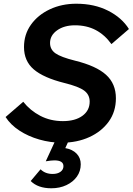

<svg xmlns="http://www.w3.org/2000/svg" viewBox="-20 -751 713 1032"><path d="M10 -122 105 -204Q142 -157 196.5 -128.5Q251 -100 318 -100Q384 -100 423 -128.5Q462 -157 462 -205Q462 -242 432.5 -264Q403 -286 326 -305Q214 -333 161.5 -378Q109 -423 109 -498Q109 -566 146.5 -618.5Q184 -671 248 -701Q312 -731 390 -731Q487 -731 561 -693.5Q635 -656 673 -595L579 -514Q543 -564 494.5 -589.5Q446 -615 383 -615Q325 -615 287 -588Q249 -561 249 -520Q249 -485 278 -464.5Q307 -444 383 -425Q497 -397 550 -349Q603 -301 603 -223Q603 -151 564.5 -97.5Q526 -44 460 -14Q394 16 312 16Q251 16 191.5 -1Q132 -18 84.5 -49Q37 -80 10 -122ZM145 222 198 159Q223 184 263 184Q289 184 305 172.5Q321 161 321 142Q321 111 272 111Q256 111 226 116L284 -10H356L331 45Q370 52 392 75Q414 98 414 132Q414 169 393.5 198Q373 227 337 244Q301 261 256 261Q184 261 145 222Z"/></svg>

Font: Wix Madefor Text
Style: Bold Italic
Weight: 700
Italic angle: -12°
Designer: Dalton Maag Ltd
Foundry: Dalton Maag Ltd
Version: Version 3.100